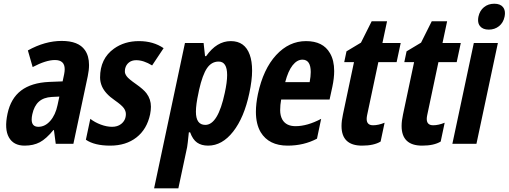

<svg xmlns="http://www.w3.org/2000/svg" viewBox="-20 -776 2745 1036"><path d="M130.4 -503.9Q222.7 -555.2 313 -555.2Q403.3 -555.2 438 -505.9Q460.4 -474.1 460.4 -425.3Q460.4 -397.9 453.6 -365.2L376 0H280.8L271 -74.2H268.1Q229.5 -26.9 194.8 -8.5Q160.2 9.8 112.8 9.8Q52.7 9.8 27.8 -35.2Q2.9 -79.6 20.5 -162.4Q38.1 -245.1 93.8 -287.4Q149.4 -329.6 245.1 -334L317.9 -336.9L326.2 -376Q329.1 -391.1 329.1 -402.8Q329.1 -452.1 276.4 -452.1Q228 -452.1 156.2 -414.1ZM150.9 -131.3Q150.9 -91.8 187 -91.8Q223.1 -91.8 251.2 -123.8Q279.3 -155.8 290.5 -209L300.3 -254.9L259.8 -252.9Q215.3 -250.5 189.7 -227.5Q164.1 -204.6 154.3 -159.2Q150.9 -143.6 150.9 -131.3Z M467.3 -134.8Q491.7 -115.7 523.7 -103.8Q555.7 -91.8 584.7 -91.8Q613.8 -91.8 632.8 -106.4Q659.2 -126.5 659.2 -160.6Q659.2 -177.2 647.7 -193.1Q636.2 -209 599.1 -234.9Q547.9 -270 530.3 -309.6Q520 -333.5 520 -357.9Q520 -460 595.2 -513.7Q651.9 -554.2 729.5 -554.2Q807.1 -554.2 862.8 -516.1L800.8 -422.9Q754.9 -451.2 714.8 -451.2Q690.9 -451.2 675.3 -438.5Q659.7 -425.8 655.3 -405.8Q653.8 -399.4 653.8 -388.9Q653.8 -378.4 663.6 -364.5Q673.3 -350.6 713.9 -322.3Q754.4 -293.9 770.5 -272.5Q794.4 -240.7 794.4 -200.2Q794.4 -181.6 790 -159.2Q772.9 -78.6 716.3 -34.4Q659.7 9.8 574.7 9.8Q489.7 9.8 443.4 -22Z M1092.3 -473.1Q1149.4 -554.2 1225.3 -554.2Q1301.3 -554.2 1327.6 -480.5Q1340.3 -445.8 1340.3 -394.5Q1340.3 -343.3 1325.2 -272.9Q1297.4 -141.6 1238 -65.9Q1178.7 9.8 1103 9.8Q1066.9 9.8 1043.5 -6.6Q1020 -22.9 1005.9 -62H999Q992.2 5.9 989.7 18.1L942.4 240.2H811.5L978 -543.9H1078.6L1086.4 -473.1ZM1037.1 -173.3Q1037.1 -102.1 1087.9 -102.1Q1156.2 -102.1 1192.9 -274.9Q1205.6 -333 1205.6 -371.1Q1205.6 -443.8 1159.7 -443.8Q1121.6 -443.8 1097.2 -408.4Q1072.8 -373 1054.2 -291L1050.8 -273.9Q1037.1 -211.9 1037.1 -173.3Z M1532.2 9.8Q1430.7 9.8 1386.7 -62.5Q1360.8 -106.4 1360.8 -172.9Q1360.8 -215.8 1371.6 -268.1Q1400.4 -403.3 1470 -478.8Q1539.6 -554.2 1631.3 -554.2Q1723.1 -554.2 1760.3 -489.3Q1783.2 -450.7 1783.2 -392.6Q1783.2 -354.5 1773.4 -308.1L1758.3 -238.8H1497.1Q1491.7 -210 1491.7 -181.2Q1491.7 -152.3 1503.4 -130.9Q1523.9 -95.2 1574.7 -95.2Q1638.2 -95.2 1712.9 -134.8L1690.4 -27.8Q1619.6 9.8 1532.2 9.8ZM1656.7 -387.2Q1656.7 -454.1 1611.8 -454.1Q1583 -454.1 1558.8 -423.6Q1534.7 -393.1 1519 -333H1650.9Q1656.7 -364.3 1656.7 -387.2Z M1958.5 -134.3Q1958.5 -100.1 1993.2 -100.1Q2021.5 -100.1 2055.2 -113.8L2033.7 -12.2Q1997.1 9.8 1933.6 9.8Q1822.8 9.8 1822.8 -96.2Q1822.8 -124 1830.6 -159.2L1890.1 -440.9H1837.4L1849.6 -499L1927.7 -545.9L1985.4 -661.1H2068.4L2043.5 -543.9H2142.1L2120.1 -440.9H2021.5L1960.9 -154.8Q1958.5 -143.1 1958.5 -134.3Z M2282.7 -134.3Q2282.7 -100.1 2317.4 -100.1Q2345.7 -100.1 2379.4 -113.8L2357.9 -12.2Q2321.3 9.8 2257.8 9.8Q2147 9.8 2147 -96.2Q2147 -124 2154.8 -159.2L2214.4 -440.9H2161.6L2173.8 -499L2252 -545.9L2309.6 -661.1H2392.6L2367.7 -543.9H2466.3L2444.3 -440.9H2345.7L2285.2 -154.8Q2282.7 -143.1 2282.7 -134.3Z M2694.3 -737.3Q2704.6 -724.1 2704.6 -705.1Q2704.6 -696.3 2702.6 -686Q2695.8 -653.3 2672.6 -634.8Q2649.4 -616.2 2617.4 -616.2Q2585.4 -616.2 2570.3 -634.8Q2559.6 -647.5 2559.6 -667.5Q2559.6 -675.8 2561.5 -686Q2568.4 -718.3 2591.3 -737.1Q2614.3 -755.9 2647 -755.9Q2679.7 -755.9 2694.3 -737.3ZM2550.8 0H2420.9L2536.6 -543.9H2666.5Z"/></svg>

Font: Open Sans Hebrew Condensed
Style: Bold Italic
Weight: 700
Width: 3
Italic angle: -12°
Foundry: Ascender Corporation, Yanek Iontef
Version: Version 2.001;PS 002.001;hotconv 1.0.70;makeotf.lib2.5.58329